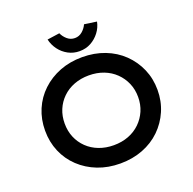

<svg xmlns="http://www.w3.org/2000/svg" viewBox="-154 -1061 1230 1226"><g transform="rotate(-20 460.5 -447.5)"><path d="M460 10Q377 10 307.5 -17Q238 -44 186 -93Q134 -142 106 -208Q78 -274 78 -351Q78 -428 106 -494Q134 -560 186 -609Q238 -658 307.5 -685Q377 -712 460 -712Q543 -712 613 -685Q683 -658 734 -608.5Q785 -559 813.5 -493.5Q842 -428 842 -351Q842 -275 813.5 -209Q785 -143 734 -93.5Q683 -44 613 -17Q543 10 460 10ZM460 -114Q515 -114 560.5 -131.5Q606 -149 639.5 -181.5Q673 -214 691.5 -257Q710 -300 710 -351Q710 -402 691.5 -445Q673 -488 639.5 -520.5Q606 -553 560.5 -570.5Q515 -588 460 -588Q406 -588 360 -570.5Q314 -553 280.5 -520.5Q247 -488 229 -445Q211 -402 211 -351Q211 -300 229 -257Q247 -214 280.5 -181.5Q314 -149 360 -131.5Q406 -114 460 -114ZM460 -753Q418 -753 383 -772Q348 -791 324.5 -822.5Q301 -854 292 -893L376 -905Q387 -880 409 -861Q431 -842 460 -842Q489 -842 511 -861Q533 -880 544 -905L628 -893Q620 -854 596 -822.5Q572 -791 537.5 -772Q503 -753 460 -753Z"/></g></svg>

Font: Lexend Exa Medium
Style: Regular
Weight: 500
Designer: Bonnie Shaver-Troup, Thomas Jockin
Foundry: Lexend
Version: Version 1.007